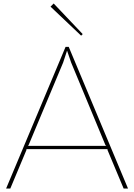

<svg xmlns="http://www.w3.org/2000/svg" viewBox="-20 -1078 767 1098"><path d="M453 -883 444 -874 269 -1040 287 -1058ZM712 0H687L594 -222L596 -225H130L132 -222L39 0H15L355 -810H373ZM588 -244 583 -248 387 -720 364 -787H363L341 -720L143 -247L139 -244Z"/></svg>

Font: TypoPRO Sinkin Sans
Style: 100 Thin
Weight: 100
Designer: Keith Bates
Foundry: K-Type
Version: Sinkin Sans (version 1.0)  by Keith Bates   •   © 2014   www